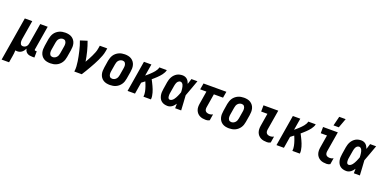

<svg xmlns="http://www.w3.org/2000/svg" viewBox="-44 -1786 6054 3029"><g transform="rotate(20 2983.0 -271.5)"><path d="M-34 215 88 -520H213L161 -206Q159 -195 158 -183Q157 -171 157.5 -159.5Q158 -148 161 -137Q164 -126 169.5 -116.5Q175 -107 185.5 -102Q196 -97 208 -97Q223 -97 238.5 -103Q254 -109 265 -121Q276 -133 282 -148Q288 -163 290 -179L347 -520H472L405 -117Q404 -113 404.5 -109Q405 -105 407.5 -102Q410 -99 414 -98Q418 -97 422 -97H442L441 8H404Q381 8 359.5 4Q338 0 320 -11.5Q302 -23 291 -41.5Q280 -60 277 -82Q268 -64 256 -47Q244 -30 227.5 -17Q211 -4 191.5 2Q172 8 152 8Q144 8 136 7Q128 6 120 4Q120 30 116.5 56Q113 82 109 108L91 215Z M706 8Q676 8 647.5 2Q619 -4 595.5 -19Q572 -34 556 -56.5Q540 -79 532.5 -106.5Q525 -134 525.5 -164Q526 -194 531 -223L550 -343Q555 -368 563.5 -393Q572 -418 586.5 -440Q601 -462 622 -479.5Q643 -497 667 -508Q691 -519 716.5 -523.5Q742 -528 767 -528Q797 -528 825.5 -522Q854 -516 877.5 -501Q901 -486 917.5 -463.5Q934 -441 941.5 -413.5Q949 -386 948.5 -356Q948 -326 943 -297L923 -177Q919 -152 910.5 -127Q902 -102 887 -80Q872 -58 851.5 -40.5Q831 -23 807 -12Q783 -1 757 3.5Q731 8 706 8ZM707 -97Q725 -97 742 -104.5Q759 -112 772 -126.5Q785 -141 791.5 -158.5Q798 -176 801 -194L821 -314Q823 -326 824 -338Q825 -350 824 -362Q823 -374 819 -385Q815 -396 808 -405Q801 -414 790 -418.5Q779 -423 767 -423Q749 -423 731.5 -415.5Q714 -408 701 -393.5Q688 -379 682 -361.5Q676 -344 673 -326L653 -206Q651 -194 650 -182Q649 -170 650 -158Q651 -146 654.5 -135Q658 -124 665 -115Q672 -106 683.5 -101.5Q695 -97 707 -97Z M1108 0Q1115 -43 1112 -86Q1109 -129 1103 -170Q1097 -211 1088.5 -252Q1080 -293 1070.5 -333.5Q1061 -374 1049.5 -413.5Q1038 -453 1023 -491L1139 -528Q1168 -451 1188.5 -370Q1209 -289 1222 -206Q1240 -238 1258 -270Q1276 -302 1291 -334.5Q1306 -367 1319.5 -400.5Q1333 -434 1338 -468L1347 -520H1472L1463 -468Q1456 -427 1440.5 -386.5Q1425 -346 1406.5 -306.5Q1388 -267 1367 -228Q1346 -189 1324 -151Q1302 -113 1279.5 -75Q1257 -37 1233 0Z M1706 8Q1676 8 1647.5 2Q1619 -4 1595.5 -19Q1572 -34 1556 -56.5Q1540 -79 1532.5 -106.5Q1525 -134 1525.5 -164Q1526 -194 1531 -223L1550 -343Q1555 -368 1563.5 -393Q1572 -418 1586.5 -440Q1601 -462 1622 -479.5Q1643 -497 1667 -508Q1691 -519 1716.5 -523.5Q1742 -528 1767 -528Q1797 -528 1825.5 -522Q1854 -516 1877.5 -501Q1901 -486 1917.5 -463.5Q1934 -441 1941.5 -413.5Q1949 -386 1948.5 -356Q1948 -326 1943 -297L1923 -177Q1919 -152 1910.5 -127Q1902 -102 1887 -80Q1872 -58 1851.5 -40.5Q1831 -23 1807 -12Q1783 -1 1757 3.5Q1731 8 1706 8ZM1707 -97Q1725 -97 1742 -104.5Q1759 -112 1772 -126.5Q1785 -141 1791.5 -158.5Q1798 -176 1801 -194L1821 -314Q1823 -326 1824 -338Q1825 -350 1824 -362Q1823 -374 1819 -385Q1815 -396 1808 -405Q1801 -414 1790 -418.5Q1779 -423 1767 -423Q1749 -423 1731.5 -415.5Q1714 -408 1701 -393.5Q1688 -379 1682 -361.5Q1676 -344 1673 -326L1653 -206Q1651 -194 1650 -182Q1649 -170 1650 -158Q1651 -146 1654.5 -135Q1658 -124 1665 -115Q1672 -106 1683.5 -101.5Q1695 -97 1707 -97Z M2002 0 2088 -520H2213L2180 -322Q2197 -336 2214 -350.5Q2231 -365 2247 -380Q2263 -395 2278.5 -411Q2294 -427 2308 -444Q2322 -461 2332.5 -480.5Q2343 -500 2347 -520H2472Q2468 -498 2457 -477Q2446 -456 2432 -437Q2418 -418 2401.5 -400.5Q2385 -383 2368 -366.5Q2351 -350 2332.5 -334Q2314 -318 2297 -303Q2309 -280 2321 -256.5Q2333 -233 2344 -209Q2355 -185 2365 -160Q2375 -135 2382 -109Q2389 -83 2393.5 -55.5Q2398 -28 2394 0H2269Q2272 -21 2270.5 -42Q2269 -63 2265 -83.5Q2261 -104 2255.5 -123.5Q2250 -143 2243.5 -162Q2237 -181 2229.5 -200Q2222 -219 2214 -237Q2200 -227 2186.5 -216.5Q2173 -206 2159 -195L2127 0Z M2676 8Q2647 8 2620.5 1Q2594 -6 2573 -22Q2552 -38 2539.5 -61.5Q2527 -85 2521.5 -111.5Q2516 -138 2517 -166.5Q2518 -195 2523 -223L2542 -343Q2546 -367 2553.5 -390Q2561 -413 2573 -434.5Q2585 -456 2603 -474.5Q2621 -493 2642.5 -505.5Q2664 -518 2688.5 -523Q2713 -528 2736 -528Q2758 -528 2778.5 -520.5Q2799 -513 2814 -499Q2829 -485 2839 -467Q2849 -449 2856 -429Q2864 -452 2871 -474.5Q2878 -497 2885 -520H2986Q2961 -452 2937 -384Q2913 -316 2887 -249Q2892 -187 2895 -124.5Q2898 -62 2902 0H2801Q2801 -19 2801.5 -38Q2802 -57 2802 -76Q2790 -59 2777.5 -44Q2765 -29 2748.5 -17Q2732 -5 2713 1.5Q2694 8 2676 8ZM2676 -97Q2694 -97 2710 -108Q2726 -119 2737.5 -134Q2749 -149 2758.5 -166Q2768 -183 2775.5 -199.5Q2783 -216 2790 -233.5Q2797 -251 2803 -268Q2803 -284 2801.5 -299.5Q2800 -315 2798 -330.5Q2796 -346 2792.5 -361Q2789 -376 2782.5 -389.5Q2776 -403 2764 -413Q2752 -423 2736 -423Q2726 -423 2715.5 -418Q2705 -413 2697 -405Q2689 -397 2684 -387.5Q2679 -378 2675.5 -367.5Q2672 -357 2669.5 -347Q2667 -337 2665 -326L2645 -206Q2643 -195 2641.5 -184Q2640 -173 2640.5 -162.5Q2641 -152 2641.5 -141.5Q2642 -131 2645.5 -121Q2649 -111 2657 -104Q2665 -97 2676 -97Z M3319 8Q3291 8 3264 3.5Q3237 -1 3213 -13.5Q3189 -26 3172 -46Q3155 -66 3145.5 -91Q3136 -116 3135.5 -144Q3135 -172 3140 -201L3175 -415H3070L3088 -520H3472L3454 -415H3300L3262 -184Q3259 -166 3261.5 -148.5Q3264 -131 3275 -119Q3286 -107 3303 -102Q3320 -97 3337 -97Q3352 -97 3367 -101Q3382 -105 3396 -113L3379 -8Q3365 0 3349.5 4Q3334 8 3319 8Z M3706 8Q3676 8 3647.5 2Q3619 -4 3595.5 -19Q3572 -34 3556 -56.5Q3540 -79 3532.5 -106.5Q3525 -134 3525.5 -164Q3526 -194 3531 -223L3550 -343Q3555 -368 3563.5 -393Q3572 -418 3586.5 -440Q3601 -462 3622 -479.5Q3643 -497 3667 -508Q3691 -519 3716.5 -523.5Q3742 -528 3767 -528Q3797 -528 3825.5 -522Q3854 -516 3877.5 -501Q3901 -486 3917.5 -463.5Q3934 -441 3941.5 -413.5Q3949 -386 3948.5 -356Q3948 -326 3943 -297L3923 -177Q3919 -152 3910.5 -127Q3902 -102 3887 -80Q3872 -58 3851.5 -40.5Q3831 -23 3807 -12Q3783 -1 3757 3.5Q3731 8 3706 8ZM3707 -97Q3725 -97 3742 -104.5Q3759 -112 3772 -126.5Q3785 -141 3791.5 -158.5Q3798 -176 3801 -194L3821 -314Q3823 -326 3824 -338Q3825 -350 3824 -362Q3823 -374 3819 -385Q3815 -396 3808 -405Q3801 -414 3790 -418.5Q3779 -423 3767 -423Q3749 -423 3731.5 -415.5Q3714 -408 3701 -393.5Q3688 -379 3682 -361.5Q3676 -344 3673 -326L3653 -206Q3651 -194 3650 -182Q3649 -170 3650 -158Q3651 -146 3654.5 -135Q3658 -124 3665 -115Q3672 -106 3683.5 -101.5Q3695 -97 3707 -97Z M4344 8Q4316 8 4288.5 3.5Q4261 -1 4237.5 -13.5Q4214 -26 4196.5 -46Q4179 -66 4170 -91Q4161 -116 4160 -144Q4159 -172 4164 -201L4199 -415H4094L4095 -520H4343L4287 -184Q4284 -166 4286.5 -148.5Q4289 -131 4299.5 -119Q4310 -107 4327 -102Q4344 -97 4362 -97Q4377 -97 4392 -101Q4407 -105 4420 -113L4403 -8Q4390 0 4374.5 4Q4359 8 4344 8Z M4502 0 4588 -520H4713L4680 -322Q4697 -336 4714 -350.5Q4731 -365 4747 -380Q4763 -395 4778.5 -411Q4794 -427 4808 -444Q4822 -461 4832.5 -480.5Q4843 -500 4847 -520H4972Q4968 -498 4957 -477Q4946 -456 4932 -437Q4918 -418 4901.5 -400.5Q4885 -383 4868 -366.5Q4851 -350 4832.5 -334Q4814 -318 4797 -303Q4809 -280 4821 -256.5Q4833 -233 4844 -209Q4855 -185 4865 -160Q4875 -135 4882 -109Q4889 -83 4893.5 -55.5Q4898 -28 4894 0H4769Q4772 -21 4770.5 -42Q4769 -63 4765 -83.5Q4761 -104 4755.5 -123.5Q4750 -143 4743.5 -162Q4737 -181 4729.5 -200Q4722 -219 4714 -237Q4700 -227 4686.5 -216.5Q4673 -206 4659 -195L4627 0Z M5344 8Q5316 8 5288.5 3.5Q5261 -1 5237.5 -13.5Q5214 -26 5196.5 -46Q5179 -66 5170 -91Q5161 -116 5160 -144Q5159 -172 5164 -201L5199 -415H5094L5095 -520H5343L5287 -184Q5284 -166 5286.5 -148.5Q5289 -131 5299.5 -119Q5310 -107 5327 -102Q5344 -97 5362 -97Q5377 -97 5392 -101Q5407 -105 5420 -113L5403 -8Q5390 0 5374.5 4Q5359 8 5344 8ZM5241 -600 5280 -758H5388L5330 -600Z M5676 8Q5647 8 5620.5 1Q5594 -6 5573 -22Q5552 -38 5539.5 -61.5Q5527 -85 5521.5 -111.5Q5516 -138 5517 -166.5Q5518 -195 5523 -223L5542 -343Q5546 -367 5553.5 -390Q5561 -413 5573 -434.5Q5585 -456 5603 -474.5Q5621 -493 5642.5 -505.5Q5664 -518 5688.5 -523Q5713 -528 5736 -528Q5758 -528 5778.5 -520.5Q5799 -513 5814 -499Q5829 -485 5839 -467Q5849 -449 5856 -429Q5864 -452 5871 -474.5Q5878 -497 5885 -520H5986Q5961 -452 5937 -384Q5913 -316 5887 -249Q5892 -187 5895 -124.5Q5898 -62 5902 0H5801Q5801 -19 5801.5 -38Q5802 -57 5802 -76Q5790 -59 5777.5 -44Q5765 -29 5748.5 -17Q5732 -5 5713 1.5Q5694 8 5676 8ZM5676 -97Q5694 -97 5710 -108Q5726 -119 5737.5 -134Q5749 -149 5758.5 -166Q5768 -183 5775.5 -199.5Q5783 -216 5790 -233.5Q5797 -251 5803 -268Q5803 -284 5801.5 -299.5Q5800 -315 5798 -330.5Q5796 -346 5792.5 -361Q5789 -376 5782.5 -389.5Q5776 -403 5764 -413Q5752 -423 5736 -423Q5726 -423 5715.5 -418Q5705 -413 5697 -405Q5689 -397 5684 -387.5Q5679 -378 5675.5 -367.5Q5672 -357 5669.5 -347Q5667 -337 5665 -326L5645 -206Q5643 -195 5641.5 -184Q5640 -173 5640.5 -162.5Q5641 -152 5641.5 -141.5Q5642 -131 5645.5 -121Q5649 -111 5657 -104Q5665 -97 5676 -97Z"/></g></svg>

Font: Iosevka Term Curly XBd Obl
Style: Regular
Weight: 800
Italic angle: -9°
Designer: Belleve Invis
Foundry: Belleve Invis
Version: Version 32.3.0